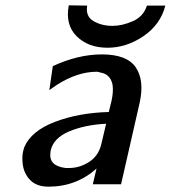

<svg xmlns="http://www.w3.org/2000/svg" viewBox="-20 -689 640 720"><path d="M238 -669 307 -668Q300 -628 330.5 -610Q361 -592 402 -592Q438 -592 478 -609.5Q518 -627 531 -668H600Q582 -597 518 -553.5Q454 -510 383 -510Q311 -510 267.5 -553Q224 -596 238 -669ZM67 -123Q69 -131 71 -137Q97 -198 186 -232Q275 -266 388 -269L398 -310Q406 -345 402 -372Q393 -412 356 -417Q348 -420 343 -420Q270 -420 192 -370L165 -351L178 -441Q273 -485 362 -485Q456 -485 489 -436.5Q522 -388 504 -305L434 2H328L342 -57Q266 11 162 11Q117 11 93 -14Q69 -39 65 -75Q62 -102 67 -123ZM170 -124Q169 -121 169 -115Q163 -67 226 -59H239Q279 -59 314.5 -82Q350 -105 360 -149L378 -225Q298 -221 239 -196Q180 -171 170 -124Z"/></svg>

Font: Coval
Style: Medium Italic
Weight: 500
Foundry: Context Ltd
Version: Version 001.000